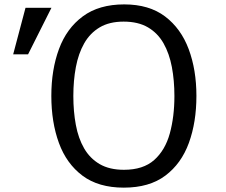

<svg xmlns="http://www.w3.org/2000/svg" viewBox="-20 -821 1040 882"><path d="M550.8 -800.8Q665 -800.8 738.3 -745.4Q811.5 -689.9 846.9 -595Q882.3 -500 882.3 -380.4Q882.3 -259.8 847.7 -164.6Q813 -69.3 739.5 -14.2Q666 41 548.8 41Q432.6 41 359.1 -13.9Q285.6 -68.8 250.7 -164.1Q215.8 -259.3 215.8 -380.4Q215.8 -501 251 -595.9Q286.1 -690.9 360.4 -745.8Q434.6 -800.8 550.8 -800.8ZM40.5 -571.3 97.2 -785.2H216.3L108.9 -571.3ZM547.9 -721.7Q482.4 -721.7 438 -695.3Q393.6 -668.9 366.9 -622.1Q340.3 -575.2 328.6 -513.2Q316.9 -451.2 316.9 -379.9Q316.9 -309.1 328.4 -247.3Q339.8 -185.5 366.5 -139.4Q393.1 -93.3 438 -67.1Q482.9 -41 549.3 -41Q637.7 -41 688.2 -85.9Q738.8 -130.9 760 -207.8Q781.2 -284.7 781.2 -379.9Q781.2 -451.2 769.5 -513.2Q757.8 -575.2 731.2 -622.1Q704.6 -668.9 659.7 -695.3Q614.7 -721.7 547.9 -721.7Z"/></svg>

Font: BIZ UDGothic
Style: Regular
Weight: 400
Monospace: yes
Designer: TypeBank Co., Ltd.
Foundry: Morisawa Inc.
Version: Version 1.05